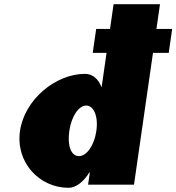

<svg xmlns="http://www.w3.org/2000/svg" viewBox="-20 -880 841 915"><path d="M438.3 -742 421.9 -628H487.8L464.2 -464C448 -505 421.2 -528 384.8 -528C245.7 -528 96.9 -406 75.3 -256C53.7 -106 167.5 15 306.6 15C343.5 15 379.6 -16 405.7 -58H408.2L399.8 0H618.6L709.1 -628H784.1L800.5 -742H725.5L742.5 -860H521.3L504.3 -742ZM310.3 -256C320.5 -327 355.7 -377 391 -377C425.8 -377 449.5 -327 439.2 -256C429.1 -186 392.7 -136 356.3 -136C318.3 -136 300.2 -186 310.3 -256Z"/></svg>

Font: Blink
Style: WideObl
Weight: 400
Designer: Mew Too
Foundry: Cannot Into Space Fonts
Version: Version 001.000